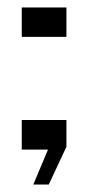

<svg xmlns="http://www.w3.org/2000/svg" viewBox="-20 -402 237 516"><path d="M69.5 94 109 0H38.5V-79.5H158.5V-7.5L111 94ZM38.5 -303V-382H158.5V-303Z"/></svg>

Font: Big Shoulders Text Thin ExtraLight
Style: Regular
Weight: 250
Version: Version 2.002